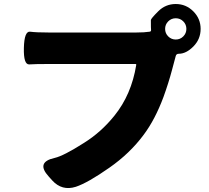

<svg xmlns="http://www.w3.org/2000/svg" viewBox="-20 -886 1040 957"><path d="M358 45Q289 67 240 13L223 -6Q157 -78 253 -99Q297 -109 399 -174Q484 -227 550 -309Q635 -414 659 -562Q660 -567 655 -567H220Q155 -567 126 -565Q97 -563 99 -647Q101 -732 130.5 -728Q160 -724 220 -724H661Q699 -724 726 -728Q733 -729 733 -736Q732 -742 732 -786Q732 -793 768.5 -829.5Q805 -866 856 -866Q907 -866 943.5 -829.5Q980 -793 980 -742Q980 -691 944 -654.5Q908 -618 871 -618Q859 -618 856 -607Q847 -576 837 -536Q820 -472 795 -403Q753 -290 696 -214Q627 -121 525 -50Q418 25 358 45ZM856 -689Q878 -689 893.5 -704.5Q909 -720 909 -742Q909 -764 893.5 -779.5Q878 -795 856 -795Q834 -795 818.5 -779.5Q803 -764 803 -742Q803 -720 818.5 -704.5Q834 -689 856 -689Z"/></svg>

Font: Resource Han Rounded TW Heavy
Style: Regular
Weight: 900
Designer: Cyano Hao (round all glyphs); Ryoko NISHIZUKA 西塚涼子 (kana, bopomofo & ideographs); Paul D. Hunt (Latin, Greek & Cyrillic)
Foundry: Cyano Hao
Version: 0.990